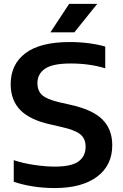

<svg xmlns="http://www.w3.org/2000/svg" viewBox="-20 -968 640 998"><path d="M264.5 9.5Q150 9.5 51.5 -23V-135.5Q101 -119 159 -110.5Q217 -102 265 -102Q351 -102 388 -128.8Q425 -155.5 425 -205.5Q425 -247.5 397.2 -270Q369.5 -292.5 297.5 -308.5L245 -320.5Q137 -344 86.2 -395.2Q35.5 -446.5 35.5 -530.5Q35.5 -633.5 112.2 -691.5Q189 -749.5 343 -749.5Q394.5 -749.5 441.8 -743.2Q489 -737 527 -726V-613Q445 -638 347.5 -638Q253.5 -638 214 -610.8Q174.5 -583.5 174.5 -536.5Q174.5 -496 199 -473.8Q223.5 -451.5 288 -436.5L341 -424.5Q459.5 -399 511.5 -347.8Q563.5 -296.5 563.5 -213Q563.5 -108.5 484.5 -49.5Q405.5 9.5 264.5 9.5ZM242 -800 339.5 -948H485.5L366.5 -800Z"/></svg>

Font: Encode Sans SemiExpanded SemiExpanded SemiBold
Style: Regular
Weight: 600
Width: 6
Designer: Multiple Designers
Foundry: Impallari Type
Version: Version 3.000; ttfautohint (v1.8.3) -l 8 -r 50 -G 200 -x 14 